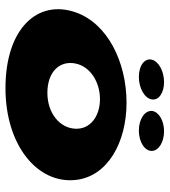

<svg xmlns="http://www.w3.org/2000/svg" viewBox="21 -623 619 701"><g transform="rotate(90 330.5 -272.5)"><path d="M280 -562C318 -562 347 -543 343 -518C340 -492 303 -470 261 -470C218 -470 191 -492 198 -518C205 -543 241 -562 280 -562ZM459 -562C498 -562 530 -543 531 -518C532 -492 499 -470 457 -470C414 -470 383 -492 385 -518C388 -543 421 -562 459 -562ZM25 -239C-23 -101 83 17 302 17C512 17 652 -101 637 -239C625 -355 501 -425 355 -425C206 -425 65 -355 25 -239ZM212 -239C223 -293 280 -328 342 -328C404 -328 452 -293 450 -239C448 -181 393 -136 319 -136C242 -136 200 -181 212 -239Z"/></g></svg>

Font: Hussar Milosc
Style: Bold
Weight: 700
Foundry: Cannot Into Space Fonts
Version: Version 1.02